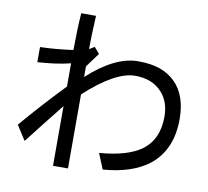

<svg xmlns="http://www.w3.org/2000/svg" viewBox="-87 -827 1094 1011"><g transform="rotate(10 460.0 -321.5)"><path d="M84 -517Q127 -518 171 -522Q215 -526 260 -532Q261 -583 262 -632.5Q263 -682 267 -730H346Q343 -676 341.5 -630Q340 -584 340 -551L368 -568L396 -535L340 -459V-402Q483 -533 607 -533Q676 -533 724 -516Q772 -499 807 -464Q874 -397 874 -270Q874 -109 770 -23Q680 49 521 61L487 -22Q641 -34 715 -90Q793 -150 793 -269Q793 -350 747 -399Q696 -455 605 -455Q551 -455 484.5 -418Q418 -381 340 -309V87H260V-232Q222 -184 177 -127.5Q132 -71 90 -16L40 -94Q88 -151 142 -210.5Q196 -270 260 -337V-461Q215 -450 172 -444.5Q129 -439 84 -436Z"/></g></svg>

Font: BM YEONSUNG
Style: Regular
Weight: 400
Designer: Bongjin Kim; Myungsoo Han; Jaehyun Keum; Jihee Min; Dokyung Lee; Chorong Kim; Jooyeon Kang; Sang-a Kim;
Foundry: Sandoll Communications Inc.
Version: Version 1.000;PS 1;hotconv 16.6.51;makeotf.lib2.5.65220